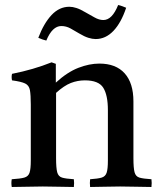

<svg xmlns="http://www.w3.org/2000/svg" viewBox="-20 -746 643 767"><path d="M340 1Q338 -15 340 -30Q371 -32 386 -36.5Q401 -41 406 -56Q411 -71 411 -104V-306Q411 -366 392.5 -395.5Q374 -425 319 -425Q290 -425 263 -414.5Q236 -404 204 -375V-114Q204 -75 208.5 -58Q213 -41 228 -36.5Q243 -32 275 -30Q277 -15 275 1Q247 1 216.5 0Q186 -1 151 -1Q119 -1 88 0Q57 1 27 1Q24 -15 27 -30Q61 -32 77 -36.5Q93 -41 98 -56Q103 -71 103 -104V-328Q103 -367 99.5 -386Q96 -405 80.5 -412.5Q65 -420 28 -425Q25 -439 28 -451Q114 -468 186 -497L203 -491V-416Q249 -458 293 -475Q337 -492 377 -492Q443 -492 478 -453Q513 -414 513 -341V-114Q513 -75 517.5 -58Q522 -41 537 -36.5Q552 -32 585 -30Q587 -15 585 1Q555 1 526.5 0Q498 -1 460 -1Q423 -1 395.5 0Q368 1 340 1ZM452 -726Q461 -724 469 -721Q477 -718 484 -715Q464 -655 433 -622.5Q402 -590 362 -590Q349 -590 333 -595Q317 -600 297 -612Q279 -623 261.5 -632.5Q244 -642 225 -642Q189 -642 165 -584Q151 -587 133 -595Q155 -653 186 -686Q217 -719 257 -719Q270 -719 285.5 -714Q301 -709 321 -697Q339 -687 357.5 -676.5Q376 -666 393 -666Q428 -666 452 -726Z"/></svg>

Font: Tiro Devanagari Hindi
Style: Regular
Weight: 400
Designer: Devanagari: John Hudson & Fiona Ross. Latin: John Hudson.
Foundry: Tiro Typeworks Ltd.
Version: Version 1.52